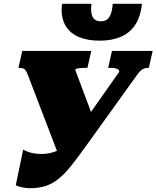

<svg xmlns="http://www.w3.org/2000/svg" viewBox="-20 -978 823 1010"><path d="M431 -208Q388 -148 354.5 -106Q321 -64 289 -38Q257 -12 221 0Q185 12 136 12Q118 12 96 7.5Q74 3 63 -4L102 -191Q107 -188 119 -182.5Q131 -177 151.5 -172.5Q172 -168 199 -168Q219 -168 239.5 -172Q260 -176 282.5 -185.5Q305 -195 327 -214Q349 -233 370 -263L607 -600Q608 -608 601.5 -612.5Q595 -617 584.5 -619Q574 -621 562 -621H549L569 -710H783L763 -621H758Q743 -621 730.5 -614Q718 -607 704 -588ZM473 -351 295 -144 125 -588Q116 -610 107 -615.5Q98 -621 82 -621H77L97 -710H460L440 -621H423Q413 -621 402 -620Q391 -619 383.5 -617Q376 -615 376 -610ZM307 -958Q306 -952 305 -944Q304 -936 304 -928Q304 -874 328.5 -837Q353 -800 398 -782Q443 -764 506 -764Q566 -764 613.5 -783.5Q661 -803 690 -845.5Q719 -888 727 -958H573Q570 -922 562 -902Q554 -882 541 -874Q528 -866 510 -866Q492 -866 480 -874Q468 -882 462.5 -902Q457 -922 461 -958Z"/></svg>

Font: Roboto Serif Black
Style: Italic
Weight: 900
Italic angle: -10°
Version: Version 1.008